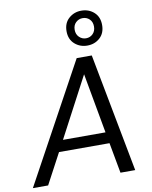

<svg xmlns="http://www.w3.org/2000/svg" viewBox="-116 -1042 882 1116"><g transform="rotate(-10 325.0 -483.5)"><path d="M-14 0 368 -700H457L590 0H503L470 -180H172L76 0ZM207 -246H458L394 -600ZM442 -761Q399 -761 368 -788.5Q337 -816 337 -864Q337 -912 368 -939.5Q399 -967 442 -967Q486 -967 516.5 -939.5Q547 -912 547 -864Q547 -816 516.5 -788.5Q486 -761 442 -761ZM442 -804Q466 -804 482.5 -820.5Q499 -837 499 -864Q499 -891 482.5 -907Q466 -923 442 -923Q419 -923 402 -907Q385 -891 385 -864Q385 -837 402 -820.5Q419 -804 442 -804Z"/></g></svg>

Font: DeepMind Sans
Style: Italic
Weight: 400
Italic angle: -10°
Designer: Jonny Pinhorn / Modifications: Colophon Foundry
Foundry: Colophon Foundry
Version: Version 1.002; ttfautohint (v1.8.2)